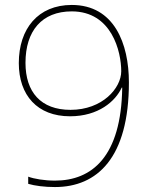

<svg xmlns="http://www.w3.org/2000/svg" viewBox="-20 -797 612 776"><path d="M202 -41C373 -41 501 -159 501 -464C501 -620 442 -777 270 -777C134 -777 56 -681 56 -542C56 -412 131 -327 263 -327C378 -327 447 -388 472 -443H474C470 -163 351 -67 202 -67C160 -67 118 -74 94 -83V-54C121 -46 160 -41 202 -41ZM265 -353C145 -353 83 -425 83 -543C83 -672 149 -751 270 -751C432 -751 470 -588 470 -509C470 -441 394 -353 265 -353Z"/></svg>

Font: Noto Sans Tamil UI Thin
Style: Regular
Weight: 100
Designer: Jelle Bosma - Monotype Design Team
Foundry: Monotype Imaging Inc.
Version: Version 2.004